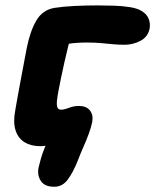

<svg xmlns="http://www.w3.org/2000/svg" viewBox="-20 -539 581 718"><path d="M182.8 159.4Q146.2 159.4 132.2 136.9Q118.2 114.4 124.6 86.2Q127.6 72.6 133.4 52.4Q139.2 32.2 149.6 7.5Q160 -17.2 176 -43L206.6 -16.4Q187.6 -4.4 169.2 1.6Q150.8 7.6 129.8 7.6Q95.6 7.6 71.4 -7.4Q47.2 -22.4 37.8 -53Q28.4 -83.6 37.6 -129.8Q40.4 -147.4 44.7 -170.2Q49 -193 53.6 -219Q58.2 -245 63.3 -270.5Q68.4 -296 72.4 -319Q76.4 -342 80.2 -360Q92.6 -422.6 116 -462.4Q139.4 -502.2 184 -509.6Q216.6 -514.6 258.4 -516.7Q300.2 -518.8 343.8 -518.8Q375 -518.8 407.6 -517.7Q440.2 -516.6 467.6 -512Q495 -507.4 511.2 -497Q529.8 -485.2 536.3 -467.8Q542.8 -450.4 539.4 -432Q533.2 -400.8 505 -386.2Q476.8 -371.6 446.2 -371.6Q425.2 -371.6 404.1 -373.5Q383 -375.4 359.1 -377.7Q335.2 -380 305.4 -380Q265.4 -380 233.5 -374.9Q201.6 -369.8 165.4 -361.8L250.4 -420Q242.6 -396 235 -366Q227.4 -336 220.5 -304.5Q213.6 -273 207.9 -246.1Q202.2 -219.2 199 -201.2Q194.4 -177.6 192.9 -161.3Q191.4 -145 194.9 -136.9Q198.4 -128.8 208.4 -128.8Q218.4 -128.8 228.1 -132.5Q237.8 -136.2 249 -139.5Q260.2 -142.8 275 -142.8Q303 -142.8 316.3 -126Q329.6 -109.2 324.8 -82.4Q320.2 -61.2 312 -38.8Q303.8 -16.4 292.8 8.4Q281.8 33.2 270 63.8Q253.4 105.4 233.5 132.4Q213.6 159.4 182.8 159.4Z"/></svg>

Font: Shantell Sans Light
Style: Italic
Weight: 300
Italic angle: -11°
Designer: Stephen Nixon, Anya Danilova, Shantell Martin
Foundry: Arrow Type
Version: Version 1.008;[ac192a2d6]